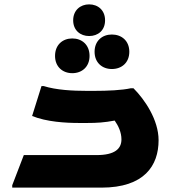

<svg xmlns="http://www.w3.org/2000/svg" viewBox="-20 -859 800 879"><path d="M388 -694C429 -694 461 -720 461 -766C461 -812 429 -839 388 -839C348 -839 315 -812 315 -766C315 -720 348 -694 388 -694ZM413 -622C413 -572 448 -543 492 -543C537 -543 572 -572 572 -622C572 -672 537 -701 492 -701C448 -701 413 -672 413 -622ZM311 -524C355 -524 390 -553 390 -603C390 -654 355 -683 311 -683C267 -683 232 -654 232 -603C232 -553 267 -524 311 -524ZM591 -455H579C539 -446 474 -443 410 -443H378C312 -443 237 -447 180 -465H170L127 -328C193 -301 281 -296 341 -296H380C423 -296 457 -298 505 -307C522 -283 536 -253 536 -221C536 -178 506 -149 422 -149H89L36 -11V0H444C641 0 706 -101 706 -217C706 -311 642 -404 591 -455Z"/></svg>

Font: Kufam Arabic Latin Roman Bold
Style: Regular
Weight: 700
Designer: Wael Morcos & Artur Schmal
Version: Version 1.200;PS 001.200;hotconv 1.0.88;makeotf.lib2.5.64775